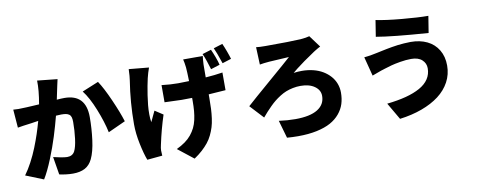

<svg xmlns="http://www.w3.org/2000/svg" viewBox="-72 -1156 3969 1597"><g transform="rotate(-10 1912.0 -358.0)"><path d="M284.1 -774.9 453.8 -757.1Q449.6 -740.1 442.6 -706.7Q435.7 -673.3 433.9 -665.8Q422.2 -608 418 -589.8Q455.3 -593 481.9 -593Q663 -593 663 -399.9Q663 -302.9 650.4 -206.9Q637.8 -110.8 610.1 -52.9Q586.3 -3.6 545.6 17.8Q505 39.1 445 39.1Q391 39.1 329.9 25.9L305 -125Q332.7 -117.9 368.4 -111.5Q404.1 -105.1 421.2 -105.1Q466.3 -105.1 485.1 -141Q502.1 -174 511 -242.7Q519.9 -311.4 519.9 -383.9Q519.9 -409.4 514.9 -425.1Q509.9 -440.7 497.9 -448.7Q485.8 -456.7 471.1 -459.3Q456.3 -462 432.2 -462Q422.2 -462 388.1 -459.9Q366.5 -376.4 340 -291.9Q313.6 -207.4 274.9 -111.5Q236.2 -15.6 198.9 45.1L49 -14.9Q81 -58.6 110.4 -114Q139.9 -169.4 163 -227.5Q186.1 -285.5 203.3 -337.5Q220.5 -389.6 235.1 -442.8Q221.9 -440.7 202.1 -437.9Q182.2 -435 176.1 -433.9Q94.5 -423.7 58.9 -416.9L46.9 -571Q74.6 -568.9 89.8 -568.9Q112.9 -568.9 157 -571Q172.2 -571.7 210.2 -573.9Q248.2 -576 266 -577.1Q286.9 -695.3 284.1 -774.9ZM642 -619 780.9 -676.1Q821 -616.5 870.9 -503.6Q920.8 -390.6 943.9 -315L796.9 -247.9Q777.7 -338.8 734 -448Q690.3 -557.2 642 -619Z M1801.8 -641 1725.9 -616.8Q1722.7 -626.8 1715.6 -649.3Q1708.5 -671.9 1703.7 -686.3Q1698.9 -700.6 1691.8 -719.8Q1684.7 -739 1677.9 -752.8L1752.8 -775.9Q1767 -745.4 1781.2 -706.7Q1795.5 -668 1801.8 -641ZM1051.1 -736.2 1219.8 -720.2Q1204.5 -678.6 1193.9 -633.9Q1187.1 -603.3 1180.9 -571.4Q1174.7 -539.4 1168.1 -495.6Q1161.6 -451.7 1157.8 -413.4Q1154.1 -375 1154.3 -335.6Q1154.5 -296.2 1159.8 -269.2Q1165.1 -279.8 1179.7 -312Q1194.2 -344.1 1202.1 -359L1271 -313.9Q1232.6 -196.7 1206 -71Q1198.9 -41.9 1198.9 -23.1Q1198.9 -8.9 1201 21L1072.8 33Q1052.2 -20.2 1033.6 -109.4Q1014.9 -198.5 1014.9 -277Q1014.9 -460.9 1044 -644.2Q1048.7 -671.5 1051.1 -736.2ZM1511 -736.9H1676.8Q1673.3 -714.5 1670.8 -666.9Q1670.1 -653.8 1670.1 -557.2Q1747.2 -562.5 1813.9 -573.2V-424Q1693.5 -415.1 1670.1 -414.1V-383.2Q1670.1 -331.3 1668.1 -291.9Q1666.2 -252.5 1660.7 -211.8Q1655.2 -171.2 1645.2 -139.4Q1635.3 -107.6 1619.9 -75.5Q1604.4 -43.3 1582.4 -15.8Q1560.4 11.7 1530.5 38.9Q1500.7 66.1 1462 92L1329.9 -12.1Q1371.1 -31.6 1402.5 -54.2Q1433.9 -76.7 1455.8 -103.7Q1477.6 -130.7 1492 -159.6Q1506.4 -188.6 1514.6 -225.1Q1522.7 -261.7 1525.9 -299Q1529.1 -336.3 1529.1 -383.9V-409.1Q1499.3 -408 1440 -408Q1416.2 -408 1296.9 -413V-557.9Q1370.4 -549 1436.1 -549Q1462 -549 1528.1 -551.1Q1526.3 -627.8 1523.1 -666.9Q1518.1 -710.6 1511 -736.9ZM1778.1 -784.1 1854 -807.9Q1867.2 -779.5 1881.7 -739.9Q1896.3 -700.3 1904.1 -672.9L1828.8 -649.1Q1794.4 -751.1 1778.1 -784.1Z M2126.1 -731.9Q2153.4 -728 2204.9 -728Q2420.5 -728 2501.8 -733Q2552.2 -737.2 2577.8 -745L2652 -644.9Q2642.8 -640.3 2632.3 -634.4Q2621.8 -628.6 2609.7 -620.9Q2597.7 -613.3 2594.1 -611.2Q2490.4 -541.9 2434.3 -497.5Q2414.8 -482.2 2397 -467Q2430.8 -471.9 2465.9 -471.9Q2517 -471.9 2562.3 -460.6Q2607.6 -449.2 2642.8 -428.1Q2677.9 -407 2703.5 -378.2Q2729 -349.4 2742.5 -313.6Q2756 -277.7 2756 -237.9Q2756 -186.4 2742.2 -142.9Q2728.3 -99.4 2696.9 -61.8Q2665.5 -24.1 2618.3 2Q2571 28.1 2501.1 43Q2431.1 57.9 2343 57.9Q2294.4 57.9 2248.9 54L2206 -95.9Q2277.7 -85.9 2344.8 -85.9Q2469.1 -85.9 2533 -125.5Q2596.9 -165.1 2596.9 -237.9Q2596.9 -287.3 2552.2 -319.1Q2507.5 -350.9 2433.9 -350.9Q2400.6 -350.9 2368.6 -344.3Q2336.6 -337.7 2310.5 -327.4Q2284.4 -317.1 2257.6 -300.1Q2230.8 -283 2210.8 -267Q2190.7 -251.1 2167.1 -227.6Q2143.5 -204.2 2127.8 -186.8Q2112.2 -169.4 2090.9 -144.2L1985.1 -258.2Q2039.1 -307.5 2193.2 -440.2Q2347.3 -572.8 2381 -604Q2358 -603.3 2212 -594.1Q2164.4 -590.2 2132.1 -584.2Z M3501.8 -312.1Q3501.8 -354 3470.2 -383Q3438.6 -411.9 3378.9 -411.9Q3335.2 -411.9 3285.7 -403.4Q3236.2 -394.9 3208.3 -387.1Q3180.4 -379.3 3147.4 -369Q3141.3 -366.8 3138.8 -366.1Q3123.6 -362.2 3086.6 -348.2Q3049.7 -334.2 3039.8 -331L2997.9 -492.9Q3046.5 -496.8 3109.7 -511Q3116.1 -512.4 3147.4 -519Q3178.6 -525.6 3193 -528.4Q3207.4 -531.2 3238.5 -536.8Q3269.5 -542.3 3291.2 -544.7Q3312.9 -547.2 3342.5 -549.5Q3372.2 -551.8 3398.8 -551.8Q3478 -551.8 3537.8 -522.9Q3597.7 -494 3631.2 -438Q3664.8 -382.1 3664.8 -306.1Q3664.8 -231.5 3630.9 -168.3Q3596.9 -105.1 3535.7 -58.8Q3474.4 -12.4 3389.7 18.6Q3305 49.7 3202.1 62.9L3119 -79.9Q3210.2 -89.8 3279.5 -108Q3348.7 -126.1 3399.1 -154.1Q3449.6 -182.2 3475.7 -221.9Q3501.8 -261.7 3501.8 -312.1ZM3143.8 -782Q3224.8 -764.9 3361.7 -752.5Q3498.6 -740.1 3582.7 -740.1L3560 -599.1Q3255.3 -620.7 3121.8 -644.2Z"/></g></svg>

Font: Karasuma Gothic
Style: Black
Weight: 900
Designer: Rasmus Andersson / Ryoko Nishizuka
Foundry: Genbu
Version: Version 1.00